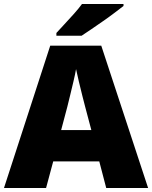

<svg xmlns="http://www.w3.org/2000/svg" viewBox="-20 -947 766 967"><path d="M515 0 480 -134H248L212 0H0L233 -717H490L726 0ZM409 -409Q404 -428 395 -463.5Q386 -499 377 -537Q368 -575 363 -599Q359 -575 350.5 -539Q342 -503 333.5 -468Q325 -433 319 -409L288 -292H440ZM602 -917Q584 -903 557 -882.5Q530 -862 499 -840.5Q468 -819 439.5 -799.5Q411 -780 391 -767H264V-781Q281 -800 305 -825.5Q329 -851 353 -878Q377 -905 393 -927H602Z"/></svg>

Font: Noto Sans Hebrew Thin Black
Style: Regular
Weight: 900
Version: Version 3.001